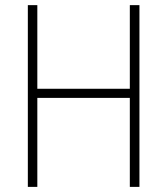

<svg xmlns="http://www.w3.org/2000/svg" viewBox="-20 -731 655 751"><path d="M497.6 -383.8V-348.1H114.3V-383.8ZM126 -710.9V0H88.9V-710.9ZM525.4 -710.9V0H487.8V-710.9Z"/></svg>

Font: Roboto Condensed ExtraLight
Style: Regular
Weight: 250
Designer: Christian Robertson
Foundry: Google
Version: Version 3.008; 2023